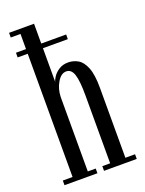

<svg xmlns="http://www.w3.org/2000/svg" viewBox="-142 -819 671 888"><g transform="rotate(-20 193.5 -375.0)"><path d="M17.5 0V-23H65.5V-629.5H16V-652.5H65.5V-727H17.5V-750H140.5V-652.5H263V-629.5H140.5V-463Q142 -473 152.5 -488.5Q163 -504 181.8 -516Q200.5 -528 227 -528Q252.5 -528 275 -515Q297.5 -502 311.5 -467.2Q325.5 -432.5 325.5 -368V-23H373V0H212V-23H250.5V-358.5Q250.5 -429.5 240 -460.8Q229.5 -492 204.5 -492Q179 -492 160.2 -460.2Q141.5 -428.5 140.5 -389.5V-23H179.5V0Z"/></g></svg>

Font: Imbue 50pt
Style: Regular
Weight: 400
Designer: Tyler Finck
Foundry: Etcetera Type Company
Version: Version 1.102; ttfautohint (v1.8.3)